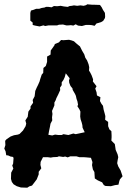

<svg xmlns="http://www.w3.org/2000/svg" viewBox="-24 -865 608 893"><path d="M103 8 73 7 54 1 39 -8 31 -19 27 -33 28 -62 38 -81 33 -95 37 -104 39 -129 37 -135 25 -137 14 -142 5 -143 2 -161 -4 -174 1 -190 0 -210 6 -217 25 -230 41 -236 59 -239 67 -242 83 -258 95 -278 98 -290 94 -305 105 -322 108 -346 118 -360V-370L130 -387L128 -400L137 -417L139 -433L140 -442L147 -458L153 -470L160 -486L163 -497L170 -518L177 -526L178 -549L189 -558L195 -577V-602L211 -611L212 -630L229 -654L231 -660L250 -668L260 -679L271 -678L297 -680L309 -677L320 -673L331 -663L348 -649L358 -629L368 -612L373 -596L381 -584L388 -566L391 -552L390 -537L396 -527L402 -515L409 -496L408 -486L425 -464L419 -453L425 -436L427 -421L443 -413L441 -395L448 -382L455 -373L458 -355L463 -337L466 -325L465 -308L479 -298V-278L485 -263L494 -255L495 -236V-226L494 -211L510 -195L512 -182L514 -168L523 -147L526 -134L523 -119L521 -106L526 -91L537 -72L546 -45L534 -31L531 -23L527 -6L511 -4L492 1L467 0L459 -4L451 -17L431 -26L417 -35L415 -65L408 -77L404 -97L406 -111L399 -131L378 -133L364 -134H345L331 -138H325H303L291 -133L279 -137L270 -135L250 -138L243 -135L223 -134L212 -132L197 -134H176L165 -112L164 -98L168 -82L156 -66V-54L147 -31L138 -19L125 -2L112 2ZM219 -235 232 -239 248 -237H263L271 -241L294 -237L317 -244L328 -241L347 -245L370 -250L360 -271L359 -283L356 -295L351 -310L349 -323L350 -346L345 -357L336 -371L339 -378L336 -394L332 -405L329 -419L325 -428L314 -447L313 -454L304 -465L298 -480L297 -491L300 -501L282 -524L277 -506L271 -493L263 -482V-469L255 -457L256 -446L247 -426L238 -408L235 -399L229 -388V-375L224 -363L218 -349L220 -335L218 -319L219 -305L211 -290L208 -274L204 -255L201 -238ZM160 -742 139 -746 128 -749V-760L117 -769V-786V-805L120 -816L131 -819L144 -824H158L170 -828L183 -830L190 -833H201L216 -831L227 -837L242 -836L258 -838L273 -835L291 -833L300 -837L310 -838L320 -840L335 -838L350 -840L365 -838L376 -841L382 -845L404 -843H413L441 -842L449 -831L455 -819L464 -805L465 -788L464 -781L456 -768L446 -762L433 -758L425 -756L416 -745L403 -748L392 -749H375L357 -744L339 -746L328 -752L317 -746L306 -748L294 -747H284L269 -751L250 -750L242 -747H228H220H202L186 -744L178 -747Z"/></svg>

Font: Winky Rough Medium
Style: Regular
Weight: 500
Designer: Simon Atzbach
Foundry: typofactur
Version: Version 1.206; ttfautohint (v1.8.4.7-5d5b)